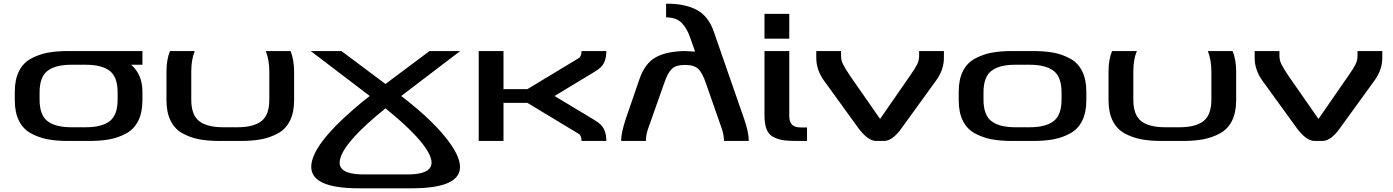

<svg xmlns="http://www.w3.org/2000/svg" viewBox="-20 -762 7533 1038"><path d="M194 -224Q194 -140 237 -107Q280 -74 367 -74H443Q530 -74 573 -107Q616 -140 616 -224V-262Q616 -346 573 -379Q530 -412 443 -412H367Q280 -412 237 -379Q194 -346 194 -262ZM750 -486V-412H689Q750 -359 750 -266V-220Q750 -154 727.5 -109Q705 -64 663 -41Q621 -18 573.5 -9Q526 0 463 0H348Q285 0 237.5 -9Q190 -18 147.5 -41Q105 -64 82.5 -109Q60 -154 60 -220V-266Q60 -332 82.5 -377Q105 -422 147.5 -445Q190 -468 237.5 -477Q285 -486 348 -486Z M1014 -375V-224Q1014 -140 1057 -107Q1100 -74 1187 -74H1263Q1350 -74 1393 -107Q1436 -140 1436 -224V-375Q1436 -437 1417 -486H1551Q1570 -437 1570 -375V-220Q1570 -154 1547.5 -109Q1525 -64 1482.5 -41Q1440 -18 1392.5 -9Q1345 0 1282 0H1167Q1104 0 1056.5 -9Q1009 -18 967 -41Q925 -64 902.5 -109Q880 -154 880 -220V-375Q880 -440 899 -486H1033Q1014 -440 1014 -375Z M1949 181H2180Q2388 182 2271 24Q2207 -61 2064 -176Q1847 -2 1820 94Q1798 168 1904 179Q1924 181 1949 181ZM2064 -308 2302 -486H2468L2149 -243Q2336 -100 2419 21Q2548 210 2331 247Q2278 256 2205 256H1924Q1653 257 1663 131Q1672 19 1890 -170Q1933 -208 1979 -243L1660 -486H1826Z M3194 -113Q3233 -90 3245.5 -63.5Q3258 -37 3258 0H3124Q3124 -30 3106 -40L2831 -206H2702V0H2568V-486H2702V-280H2831L3106 -446Q3124 -456 3124 -486H3258Q3258 -449 3245.5 -422.5Q3233 -396 3193 -373L2978 -243Z M3570 -310 3483 -64Q3472 -31 3472 0H3338Q3338 -44 3364 -122L3437 -334Q3467 -421 3526.5 -453Q3586 -485 3683 -486Q3736 -483 3738 -483L3710 -562Q3693 -611 3664 -639.5Q3635 -668 3581 -668V-742Q3679 -743 3744 -710Q3809 -677 3839 -591Q3860 -529 3916 -369Q3972 -209 4002 -122Q4028 -49 4028 0H3894Q3894 -31 3883 -64L3797 -310Q3778 -367 3755.5 -389Q3733 -411 3683 -411Q3634 -411 3611.5 -389Q3589 -367 3570 -310Z M4247 -486V-134Q4247 -104 4261.5 -88.5Q4276 -73 4310 -73H4343V0H4290Q4243 0 4217.5 -3.5Q4192 -7 4164.5 -19.5Q4137 -32 4125 -61.5Q4113 -91 4113 -139V-486ZM4247 -687V-553H4113V-687Z M4434 -327Q4393 -385 4393 -449V-486H4527V-459Q4527 -436 4538 -414Q4549 -392 4575 -353L4738 -119L4900 -353Q4927 -391 4938 -413.5Q4949 -436 4949 -459V-486H5083V-449Q5083 -385 5041 -327L4849 -62Q4803 0 4759 0H4717Q4675 0 4626 -62Z M5297 -262V-224Q5297 -140 5340 -107Q5383 -74 5470 -74H5546Q5633 -74 5676 -107Q5719 -140 5719 -224V-262Q5719 -346 5676 -379Q5633 -412 5546 -412H5470Q5383 -412 5340 -379Q5297 -346 5297 -262ZM5566 0H5451Q5388 0 5340.5 -9Q5293 -18 5250.5 -41Q5208 -64 5185.5 -109Q5163 -154 5163 -220V-266Q5163 -332 5185.5 -377Q5208 -422 5250.5 -445Q5293 -468 5340.5 -477Q5388 -486 5451 -486H5566Q5629 -486 5676.5 -477Q5724 -468 5766 -445Q5808 -422 5830.5 -377Q5853 -332 5853 -266V-220Q5853 -154 5830.5 -109Q5808 -64 5766 -41Q5724 -18 5676.5 -9Q5629 0 5566 0Z M6107 -375V-224Q6107 -140 6150 -107Q6193 -74 6280 -74H6356Q6443 -74 6486 -107Q6529 -140 6529 -224V-375Q6529 -437 6510 -486H6644Q6663 -437 6663 -375V-220Q6663 -154 6640.5 -109Q6618 -64 6575.5 -41Q6533 -18 6485.5 -9Q6438 0 6375 0H6260Q6197 0 6149.5 -9Q6102 -18 6060 -41Q6018 -64 5995.5 -109Q5973 -154 5973 -220V-375Q5973 -440 5992 -486H6126Q6107 -440 6107 -375Z M6804 -327Q6763 -385 6763 -449V-486H6897V-459Q6897 -436 6908 -414Q6919 -392 6945 -353L7108 -119L7270 -353Q7297 -391 7308 -413.5Q7319 -436 7319 -459V-486H7453V-449Q7453 -385 7411 -327L7219 -62Q7173 0 7129 0H7087Q7045 0 6996 -62Z"/></svg>

Font: Aneo
Style: Regular
Weight: 400
Designer: Anastasios Pappas
Foundry: Anastasios Pappas
Version: Version 1.000